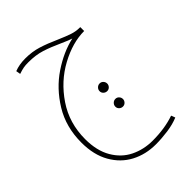

<svg xmlns="http://www.w3.org/2000/svg" viewBox="-220 -451 940 940"><g transform="rotate(-45 250.0 19.0)"><path d="M450 368Q417 382 373.5 388Q330 394 290 394Q220 394 163 364Q106 334 72 274.5Q38 215 38 130Q38 22 89 -61Q140 -144 215.5 -194.5Q291 -245 367 -262Q352 -266 310 -285Q262 -307 222.5 -319.5Q183 -332 132 -332Q112 -332 98.5 -329.5Q85 -327 64 -320L60 -343Q93 -356 135 -356Q182 -356 222.5 -343.5Q263 -331 314 -308Q353 -291 378.5 -282.5Q404 -274 429 -274H434V-247Q354 -247 267 -200Q180 -153 121.5 -66.5Q63 20 63 131Q63 211 94.5 265Q126 319 178 344.5Q230 370 292 370Q376 370 442 347ZM279 15Q279 4 287 -4Q295 -12 306 -12Q317 -12 324.5 -4Q332 4 332 15Q332 25 324.5 33Q317 41 306 41Q295 41 287 33.5Q279 26 279 15ZM280 123Q280 112 288 104Q296 96 307 96Q318 96 325.5 104Q333 112 333 123Q333 133 325.5 141Q318 149 307 149Q296 149 288 141.5Q280 134 280 123Z"/></g></svg>

Font: Noto Sans Arabic CondThin
Style: Regular
Weight: 250
Width: 3
Designer: Nadine Chahine
Foundry: Monotype Imaging Inc.
Version: Version 1.001